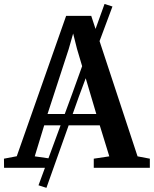

<svg xmlns="http://www.w3.org/2000/svg" viewBox="-36 -826 758 945"><path d="M153.5 86 319 -363.5 478.5 -806.5 517.5 -794 352 -350 192.5 98.5ZM46.5 -57 289.5 -748H413L641 -56.5L701.5 -45V0H425.5V-45L502 -56.5L455 -209H181.5L135 -56.5L215.5 -45V0H-16L-16.5 -45ZM438 -265 343 -585.5 324 -661 302 -584 198 -265Z"/></svg>

Font: Merriweather 48pt SemiBold
Style: Regular
Weight: 600
Version: Version 2.100